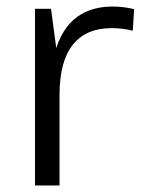

<svg xmlns="http://www.w3.org/2000/svg" viewBox="-20 -567 430 587"><path d="M87 -540H136L152 -420Q164 -458 185 -485Q233 -547 325 -547Q341 -547 357.5 -545Q374 -543 390 -539L386 -473Q356 -481 321 -481Q243 -481 202.5 -430Q162 -379 162 -277V0H87Z"/></svg>

Font: Pathway Extreme 8pt Thin 12pt Light
Style: Regular
Weight: 300
Version: Version 1.001;gftools[0.9.26]